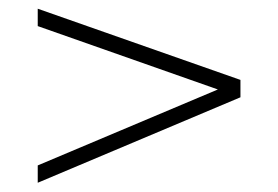

<svg xmlns="http://www.w3.org/2000/svg" viewBox="-20 -588 626 432"><path d="M521 -369.1 64.9 -176.8V-215.8L470.2 -386.7L64.9 -529.3V-568.4L521 -408.2Z"/></svg>

Font: BabelStone Tangut Wenhai
Style: Regular
Weight: 400
Designer: Andrew West
Foundry: BabelStone
Version: Version 1.002 May 21, 2016